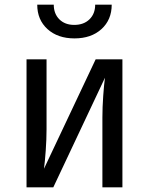

<svg xmlns="http://www.w3.org/2000/svg" viewBox="-20 -805 640 825"><path d="M94 0V-550H180V-250Q180 -207 176.5 -158Q173 -109 169 -80L391 -550H506V0H420V-300Q420 -344 423.5 -393Q427 -442 431 -471L209 0ZM300 -640Q228 -640 184 -680Q140 -720 140 -785H211Q211 -746 235 -722Q259 -698 299 -698Q340 -698 364.5 -722Q389 -746 389 -785H460Q460 -720 416 -680Q372 -640 300 -640Z"/></svg>

Font: Liga JetBrainsMono Nerd Font
Style: Regular
Weight: 400
Designer: Philipp Nurullin, Konstantin Bulenkov
Foundry: JetBrains
Version: Version 2.225; ttfautohint (v1.8.3)